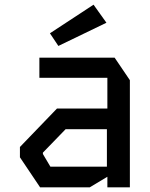

<svg xmlns="http://www.w3.org/2000/svg" viewBox="-20 -799 640 819"><path d="M148 -553V-467H438V-336H223L65 -172V-128L151 0H363L438 -45V0H534V-457L469 -553ZM163 -142V-148L260 -248H436V-88H195ZM229 -603 434 -702 379 -779 193 -657Z"/></svg>

Font: Kode Mono Medium
Style: Regular
Weight: 500
Monospace: yes
Designer: Isa Ozler
Foundry: Kadena LLC
Version: Version 1.206;gftools[0.9.28]